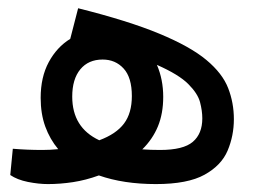

<svg xmlns="http://www.w3.org/2000/svg" viewBox="-20 -453 626 475"><path d="M98.6 2.4Q75.7 2.4 49.1 -2.9Q22.5 -8.3 5.4 -20L11.7 -85Q46.9 -82 85 -82Q104.5 -82 124 -84Q103.5 -108.4 92 -139.9Q80.6 -171.4 80.6 -210.9Q80.6 -262.2 100.6 -299.3Q120.6 -336.4 153.8 -356.9L173.3 -432.6Q297.9 -401.4 374.3 -369.6Q450.7 -337.9 490.5 -304.7Q530.3 -271.5 544.4 -235.1Q558.6 -198.7 558.6 -158.2Q558.6 -117.2 543.2 -80.6Q527.8 -43.9 486.1 -20.8Q444.3 2.4 365.7 2.4Q285.6 2.4 224.6 -19Q192.4 -7.3 160.6 -2.4Q128.9 2.4 98.6 2.4ZM225.6 -106Q267.6 -121.6 286.9 -147.5Q306.2 -173.3 306.2 -215.3Q306.2 -261.2 285.9 -283.4Q265.6 -305.7 233.9 -305.7Q198.7 -305.7 178.7 -281.5Q158.7 -257.3 158.7 -213.9Q158.7 -137.2 225.6 -106ZM332 -83.5Q352.5 -82 376 -82Q433.6 -82 457 -102.1Q480.5 -122.1 480.5 -160.2Q480.5 -178.7 474.9 -200.2Q469.2 -221.7 445.8 -245.1Q422.4 -268.6 368.2 -292.5Q383.8 -256.3 383.8 -213.4Q383.8 -171.9 370.6 -140.1Q357.4 -108.4 332 -83.5Z"/></svg>

Font: Cascadia Mono NF SemiLight
Style: Regular
Weight: 350
Monospace: yes
Designer: Aaron Bell
Foundry: Saja Typeworks
Version: Version 2404.023; ttfautohint (v1.8.4)